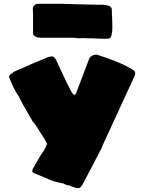

<svg xmlns="http://www.w3.org/2000/svg" viewBox="-20 -873 773 1017"><path d="M363 116Q359 115 351 111Q344 108 338 108Q334 108 324 103Q317 98 311 98L299 95Q293 95 291 94Q288 94 288 93Q256 86 223 70L158 43Q151 40 151 33Q151 27 154 21L181 -26Q191 -45 209 -71Q216 -78 223 -96Q229 -110 229 -113Q214 -142 191 -175Q168 -215 154 -228Q152 -233 145 -244Q129 -272 130 -270L113 -300Q106 -310 96 -330Q90 -340 83 -355Q74 -370 73 -373Q65 -382 46 -421Q28 -461 28 -469Q28 -473 36 -479.5Q44 -486 54 -493Q86 -508 96 -511Q109 -517 118.5 -521Q128 -525 134 -528Q157 -539 198 -555Q206 -559 236 -571Q247 -574 256 -574Q262 -574 266 -570Q270 -568 278 -554L313 -478Q343 -415 355 -393Q357 -390 359 -385.5Q361 -381 363 -379Q369 -371 374 -371Q377 -371 379.5 -374Q382 -377 383 -379L451 -558Q455 -571 468 -578Q479 -585 495 -583Q560 -562 591 -549Q652 -524 681 -505Q691 -500 694.5 -492.5Q698 -485 695 -478Q694 -469 690 -463L684 -451L524 -104L516 -84L418 103Q411 115 405.5 119.5Q400 124 393 124Q387 124 363 116ZM491 -669 469 -670H444L434 -671H414Q410 -671 402 -670.5Q394 -670 389 -671Q379 -673 364 -673H342H332H232H204Q188 -673 178 -675Q168 -677 162 -683Q155 -688 155 -698V-734V-764V-793Q154 -803 154 -828Q154 -838 162 -844Q163 -845 168 -849Q173 -853 179 -853H289H311Q324 -853 364 -851L404 -850Q474 -848 494 -848H517Q537 -848 554 -843Q572 -838 572 -823Q572 -808 573 -798.5Q574 -789 574 -783V-773Q574 -758 575 -746V-723Q575 -701 571 -688Q568 -668 551 -668H517Q507 -669 491 -669Z"/></svg>

Font: Sigmar One
Style: Regular
Weight: 400
Designer: Vernon Adams
Foundry: Vernon Adams
Version: Version 2.000